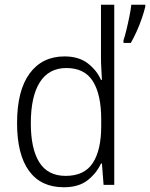

<svg xmlns="http://www.w3.org/2000/svg" viewBox="-20 -780 633 810"><path d="M249 10Q153 10 102.5 -59Q52 -128 52 -261Q52 -398 105 -470Q158 -542 252 -542Q312 -542 350 -513Q388 -484 406 -443H410Q409 -466 407.5 -490.5Q406 -515 406 -535V-760H462V0H417L410 -90H406Q387 -49 349.5 -19.5Q312 10 249 10ZM257 -38Q336 -38 371.5 -92.5Q407 -147 407 -248V-276Q407 -381 372 -437Q337 -493 260 -493Q186 -493 148 -433Q110 -373 110 -260Q110 -152 146 -95Q182 -38 257 -38ZM593 -752Q588 -731 578.5 -703Q569 -675 556.5 -647.5Q544 -620 532 -599H501V-610Q506 -624 513 -652.5Q520 -681 526 -711Q532 -741 534 -760H593Z"/></svg>

Font: Noto Sans Arabic UI SmCn Lt
Style: Regular
Weight: 300
Width: 4
Designer: Monotype Design Team, Nadine Chahine and Nizar Qandah
Foundry: Monotype Imaging Inc.
Version: Version 2.010; ttfautohint (v1.8.4.7-5d5b)